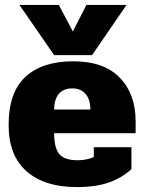

<svg xmlns="http://www.w3.org/2000/svg" viewBox="-20 -744 586 780"><path d="M59 -724H219L276 -616L331 -724H494L354 -520H200ZM15 -237Q15 -368 83 -431.5Q151 -495 278 -495Q402 -495 466.5 -428.5Q531 -362 531 -251V-203H200Q200 -143 221 -118Q242 -93 295 -93Q332 -93 361 -106V-146H514V-57Q475 -21 422 -2.5Q369 16 292 16Q161 16 88 -48Q15 -112 15 -237ZM347 -299Q347 -340 327.5 -362.5Q308 -385 274 -385Q238 -385 219 -362.5Q200 -340 200 -299Z"/></svg>

Font: Pridi
Style: Bold
Weight: 700
Designer: Katatrad Team
Foundry: CadsonDemak
Version: Version 1.001